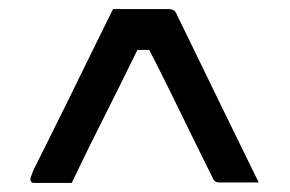

<svg xmlns="http://www.w3.org/2000/svg" viewBox="-20 -770 640 423"><path d="M229 -750Q260 -750 290.5 -750Q321 -750 351 -750Q358 -750 362.5 -747.5Q367 -745 370 -737Q396 -684 417.5 -639.5Q439 -595 459.5 -553Q480 -511 502 -466Q524 -421 550 -368Q529 -368 508 -368Q487 -368 465 -368Q459 -368 455.5 -369.5Q452 -371 449 -377Q427 -421 410 -456Q393 -491 377 -523.5Q361 -556 343.5 -591.5Q326 -627 303 -671L325 -660H258L293 -681Q268 -630 248.5 -590.5Q229 -551 211.5 -516.5Q194 -482 176.5 -446.5Q159 -411 138 -367H55Q52 -367 50.5 -368Q49 -369 48 -370.5Q47 -372 47 -375Q47 -378 48.5 -381.5Q50 -385 54 -396Q62 -412 80.5 -449Q99 -486 124 -536.5Q149 -587 176 -642.5Q203 -698 229 -750Z"/></svg>

Font: Rec Mono Linear
Style: Regular
Weight: 400
Monospace: yes
Version: Version 1.085; ttfautohint (v1.8.4.7-5d5b)